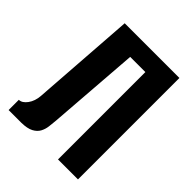

<svg xmlns="http://www.w3.org/2000/svg" viewBox="-172 -691 791 791"><g transform="rotate(45 223.5 -295.5)"><path d="M9.8 0V-59.6Q28.4 -59.6 44.5 -81.5Q60.6 -103.5 62.9 -135.6L95.2 -591H414V0H297.6V-509H209.2L178.6 -105.5Q177 -88 174.8 -69.7Q172.6 -51.5 164.1 -35.9Q155.5 -20.3 136.9 -10.5Q118.2 -0.6 83.9 0Z"/></g></svg>

Font: Alumni Sans Thin
Style: Regular
Weight: 100
Designer: Robert E. Leuschke
Foundry: Robert E. Leuschke
Version: Version 1.018